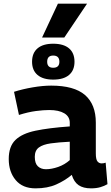

<svg xmlns="http://www.w3.org/2000/svg" viewBox="-20 -1024 610 1054"><path d="M28 -151Q28 -220 64.5 -255.5Q101 -291 175 -306.5Q249 -322 363 -330V-350Q363 -384 333 -402Q303 -420 250 -420Q219 -420 177 -414.5Q135 -409 84 -393L57 -520Q104 -535 159.5 -544.5Q215 -554 261 -554Q387 -554 446.5 -502.5Q506 -451 506 -351V-182Q506 -149 515 -138Q524 -127 538 -127Q543 -127 549 -128Q555 -129 560 -131L570 -13Q553 -3 531 3.5Q509 10 480 10Q437 10 411.5 -7.5Q386 -25 374 -64Q337 -33 289 -11.5Q241 10 175 10Q104 10 66 -35.5Q28 -81 28 -151ZM171 -163Q171 -127 188 -111Q205 -95 232 -95Q263 -95 299 -107.5Q335 -120 363 -145V-246Q302 -243 259 -237Q216 -231 193.5 -214.5Q171 -198 171 -163ZM272 -587Q216 -587 186 -612.5Q156 -638 156 -685Q156 -733 186 -758.5Q216 -784 272 -784Q329 -784 359 -758.5Q389 -733 389 -685Q389 -638 359 -612.5Q329 -587 272 -587ZM272 -652Q306 -652 306 -685Q306 -719 272 -719Q239 -719 239 -685Q239 -652 272 -652ZM211 -818 298 -1004H458L333 -818Z"/></svg>

Font: Georama
Style: Bold
Weight: 700
Designer: Jean-Baptiste Levee
Foundry: Production Type
Version: Version 1.000